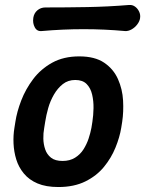

<svg xmlns="http://www.w3.org/2000/svg" viewBox="-20 -740 584 773"><path d="M468 -225Q462 -188 445 -146Q428 -104 398.5 -68Q369 -32 323.5 -9.5Q278 13 215 13Q165 13 131 -1.5Q97 -16 76 -41.5Q55 -67 45.5 -98Q36 -129 34.5 -162Q33 -195 38 -225L42 -250Q48 -290 65.5 -335.5Q83 -381 113.5 -421.5Q144 -462 190 -487.5Q236 -513 299 -513Q362 -513 399.5 -487.5Q437 -462 455 -421.5Q473 -381 475.5 -335.5Q478 -290 472 -250ZM352 -250Q356 -276 356.5 -304.5Q357 -333 351 -359Q345 -385 329 -401.5Q313 -418 283 -418Q254 -418 233 -401.5Q212 -385 197 -359Q182 -333 174 -304.5Q166 -276 162 -250L158 -225Q154 -204 154.5 -181.5Q155 -159 162 -138.5Q169 -118 185.5 -105Q202 -92 232 -92Q261 -92 282 -105Q303 -118 316 -138.5Q329 -159 336.5 -181.5Q344 -204 348 -225ZM544 -667Q542 -654 532.5 -641.5Q523 -629 509.5 -621.5Q496 -614 483 -615Q318 -630 148 -615Q129 -613 120 -630Q111 -647 114 -667V-668Q117 -687 130.5 -698.5Q144 -710 163 -710Q247 -710 331 -711.5Q415 -713 500 -720Q513 -721 523.5 -713.5Q534 -706 540 -693.5Q546 -681 544 -668Z"/></svg>

Font: Winky Sans Medium
Style: Italic
Weight: 500
Italic angle: -8.97852°
Designer: Simon Atzbach
Foundry: typofactur
Version: Version 1.205